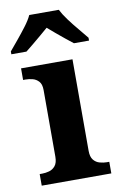

<svg xmlns="http://www.w3.org/2000/svg" viewBox="-102 -815 541 864"><g transform="rotate(-10 168.5 -383.0)"><path d="M17 0V-53H29Q44 -53 60.5 -57.5Q77 -62 88.5 -76Q100 -90 100 -118V-422Q100 -449 88 -462Q76 -475 59.5 -479Q43 -483 29 -483H17V-536H252V-118Q252 -90 263.5 -76Q275 -62 292 -57.5Q309 -53 323 -53H335V0ZM-15 -619Q1 -638 22.5 -664Q44 -690 64.5 -717Q85 -744 95 -766H230Q241 -744 261 -717Q281 -690 303 -664Q325 -638 340 -619V-606H271Q257 -617 237 -633Q217 -649 197 -666Q177 -683 162 -696Q147 -683 127 -666Q107 -649 87.5 -633Q68 -617 54 -606H-15Z"/></g></svg>

Font: Noto Serif Kannada
Style: Bold
Weight: 700
Version: Version 2.003